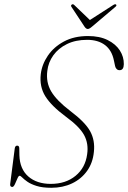

<svg xmlns="http://www.w3.org/2000/svg" viewBox="-20 -881 608 911"><path d="M223.5 10Q181 10 153.5 1.2Q126 -7.5 110 -18.8Q94 -30 85.8 -38.5Q77.5 -47 73 -47Q68 -47 62.5 -33.8Q57 -20.5 50.8 -7.2Q44.5 6 38.5 6Q26 6 28.5 -9.5L50 -177Q52 -190 61.5 -190Q71.5 -190 71.5 -176.5L72 -144.5Q74 -79 114.2 -43.8Q154.5 -8.5 221 -8.5Q292 -8.5 338.5 -46.8Q385 -85 393.5 -149Q401 -199.5 379.2 -239.8Q357.5 -280 293 -327Q224 -378 195.2 -424Q166.5 -470 173.5 -529.5Q179 -575.5 207 -616.8Q235 -658 283.2 -684Q331.5 -710 397.5 -710Q452.5 -710 490.8 -691Q529 -672 548.5 -641.8Q568 -611.5 567.5 -576.5Q567 -548 547.5 -548Q538.5 -548 533 -554Q527.5 -560 526 -568L520.5 -594Q510.5 -643 477.8 -667.5Q445 -692 393.5 -692Q338.5 -692 297.8 -672Q257 -652 233 -618.5Q209 -585 204.5 -544.5Q197.5 -490.5 222.8 -447.5Q248 -404.5 313.5 -354.5Q384 -301.5 407.8 -258.2Q431.5 -215 425.5 -160.5Q420.5 -108 393 -69.8Q365.5 -31.5 321.8 -10.8Q278 10 223.5 10ZM416.5 -754.5Q404 -743.5 396.5 -743.5Q388.5 -743.5 381 -754.5L319 -848.5Q314.5 -855.5 321 -859.5Q326.5 -863 332.5 -857L406.5 -786L517 -857Q526.5 -863 530.5 -859.5Q535.5 -855.5 527.5 -848.5Z"/></svg>

Font: Fraunces 72pt Soft Thin
Style: Italic
Weight: 100
Italic angle: -16°
Version: Version 1.000;[0bf87f6ff]